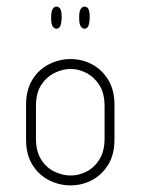

<svg xmlns="http://www.w3.org/2000/svg" viewBox="-20 -559 427 582"><path d="M151 -472Q144 -472 139.5 -479.5Q135 -487 135 -503V-507Q135 -524 139.5 -531.5Q144 -539 151 -539Q159 -539 163 -531.5Q167 -524 167 -507V-503Q166 -487 162.5 -479.5Q159 -472 151 -472ZM236 -472Q229 -472 224.5 -479.5Q220 -487 220 -503V-507Q220 -524 224.5 -531.5Q229 -539 236 -539Q244 -539 248 -531.5Q252 -524 252 -507V-503Q251 -487 247.5 -479.5Q244 -472 236 -472ZM194 3Q160 3 129 -12.5Q98 -28 78.5 -59Q59 -90 59 -136V-241Q59 -287 78.5 -318Q98 -349 129 -364.5Q160 -380 194 -380Q228 -380 258 -364.5Q288 -349 307.5 -318Q327 -287 327 -241V-136Q327 -90 307.5 -59Q288 -28 258 -12.5Q228 3 194 3ZM194 -27Q218 -27 241.5 -38.5Q265 -50 281 -75Q297 -100 297 -139V-237Q297 -277 281 -301.5Q265 -326 241.5 -338Q218 -350 194 -350Q170 -350 145.5 -338Q121 -326 105 -301.5Q89 -277 89 -237V-139Q89 -100 105 -75Q121 -50 145.5 -38.5Q170 -27 194 -27Z"/></svg>

Font: Beiruti ExtraLight
Style: Regular
Weight: 250
Designer: Arlette Boutros
Foundry: Boutros
Version: Version 1.41